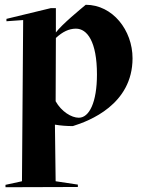

<svg xmlns="http://www.w3.org/2000/svg" viewBox="-20 -514 610 804"><path d="M72 245 3 260V270L306 269V259L213 245L210 8C234 12 259 14 285 14C353 -7 535 -76 535 -270C535 -387 452 -494 339 -494C320 -478 239 -412 214 -378V-480H193L7 -435V-425L77 -430ZM213 -90 214 -355C242 -381 269 -394 298 -394C345 -394 386 -340 386 -202C386 -86 354 -21 310 -21C279 -21 237 -47 213 -90Z"/></svg>

Font: Mazius Display
Style: Bold
Weight: 700
Designer: Alberto Casagrande & Collletttivo
Foundry: Collletttivo
Version: Version 2.000;Glyphs 3.2 (3221)